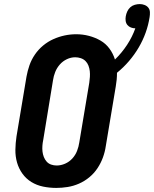

<svg xmlns="http://www.w3.org/2000/svg" viewBox="-20 -914 756 942"><path d="M256 8Q223 8 191.5 1.5Q160 -5 134 -21Q108 -37 90 -62Q72 -87 63.5 -117Q55 -147 55.5 -179.5Q56 -212 61 -245L110 -538Q115 -566 124.5 -593.5Q134 -621 151 -646Q168 -671 191.5 -690.5Q215 -710 242 -722Q269 -734 297 -740Q325 -746 354 -746Q386 -746 416.5 -738Q447 -730 473 -715Q499 -700 517 -675.5Q535 -651 544 -622Q578 -655 603.5 -694Q629 -733 644 -775Q633 -775 622.5 -779Q612 -783 605 -791.5Q598 -800 596.5 -811.5Q595 -823 597 -834Q599 -846 604.5 -858Q610 -870 619.5 -878.5Q629 -887 641.5 -890.5Q654 -894 666 -894Q678 -894 689.5 -889.5Q701 -885 708 -876Q715 -867 715.5 -854.5Q716 -842 714 -830Q708 -791 694.5 -753.5Q681 -716 660.5 -681Q640 -646 613 -614.5Q586 -583 554 -557Q554 -540 552.5 -523.5Q551 -507 548 -490L499 -197Q495 -169 485 -141.5Q475 -114 458.5 -89Q442 -64 418.5 -44.5Q395 -25 367.5 -13Q340 -1 311.5 3.5Q283 8 256 8ZM258 -102Q279 -102 299.5 -111Q320 -120 335 -136.5Q350 -153 358 -173.5Q366 -194 369 -215L418 -508Q420 -522 421 -536.5Q422 -551 420.5 -565Q419 -579 414 -592Q409 -605 399.5 -614.5Q390 -624 376.5 -628.5Q363 -633 349 -633Q328 -633 308 -623.5Q288 -614 273.5 -597.5Q259 -581 251 -561Q243 -541 240 -520L192 -227Q189 -213 188 -198.5Q187 -184 188.5 -170.5Q190 -157 195 -144Q200 -131 209 -121Q218 -111 231 -106.5Q244 -102 258 -102Z"/></svg>

Font: Iosevka Etoile XBdObl
Style: Regular
Weight: 800
Italic angle: -9°
Designer: Belleve Invis
Foundry: Belleve Invis
Version: Version 15.5.2; ttfautohint (v1.8.4)